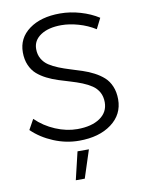

<svg xmlns="http://www.w3.org/2000/svg" viewBox="-99 -775 805 1061"><g transform="rotate(-10 304.0 -244.5)"><path d="M498 -585Q454.6 -612.3 403.8 -626.7Q353 -641.1 308.1 -641.1Q235.8 -641.1 192.4 -612.3Q148.9 -583.5 148.9 -535.2Q148.9 -503.9 162.6 -480.2Q176.3 -456.5 199.2 -441.4Q222.2 -426.3 252.2 -414.3Q282.2 -402.3 315.2 -392.3Q348.1 -382.3 381.3 -371.3Q414.6 -360.4 444.3 -344.7Q474.1 -329.1 497.1 -308.6Q520 -288.1 533.4 -256.1Q546.9 -224.1 546.9 -183.1Q546.9 -98.1 477.5 -46.6Q408.2 4.9 295.9 4.9Q223.1 4.9 153.6 -23.9Q84 -52.7 34.2 -101.1L65.9 -158.2Q112.8 -112.3 174.8 -86.2Q236.8 -60.1 296.9 -60.1Q377.4 -60.1 424.3 -92.3Q471.2 -124.5 471.2 -180.2Q471.2 -212.4 457.8 -236.6Q444.3 -260.7 421.4 -276.1Q398.4 -291.5 368.7 -303.5Q338.9 -315.4 305.7 -325.2Q272.5 -335 239.5 -345.5Q206.5 -356 176.5 -371.1Q146.5 -386.2 123.5 -406.2Q100.6 -426.3 86.9 -457.8Q73.2 -489.3 73.2 -529.8Q73.2 -609.9 138.9 -658Q204.6 -706.1 312 -706.1Q369.6 -706.1 426.8 -689.2Q483.9 -672.4 527.8 -644ZM275.9 61H339.8L289.1 216.8H238.8Z"/></g></svg>

Font: Montserrat arm Light
Style: Regular
Weight: 300
Designer: Julieta Ulanovsky
Foundry: Julieta Ulanovsky
Version: Version 6.000;PS 006.000;hotconv 1.0.88;makeotf.lib2.5.64775